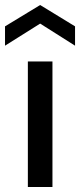

<svg xmlns="http://www.w3.org/2000/svg" viewBox="-41 -745 319 765"><path d="M70 -500H168V0H70ZM-21 -640 119 -725 258 -640V-563L119 -651L-21 -563Z"/></svg>

Font: AF Albert Sans Medium
Style: Regular
Weight: 500
Designer: Andreas Rasmussen
Foundry: a.Foundry
Version: Version 1.300;Glyphs 3.2 (3231)